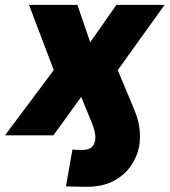

<svg xmlns="http://www.w3.org/2000/svg" viewBox="-62 -542 679 769"><path d="M287.1 206.1Q266.1 206.1 244.9 205.6Q223.6 205.1 202.1 204.6L228 57.1Q237.3 57.6 246.8 58.1Q256.3 58.6 266.6 58.6Q290 58.6 303 49.3Q315.9 40 319.3 18.6Q320.8 8.3 319.3 -3.4Q317.9 -15.1 312.7 -31Q307.6 -46.9 298.3 -68.4L263.2 -153.8L151.9 0H-42L153.3 -261.2L54.2 -522.5H248L299.3 -372.6L404.3 -522.5H597.2L409.7 -261.2L475.6 -103Q492.2 -63.5 496.6 -28.3Q501 6.8 496.1 39.1Q488.3 85.4 461.4 123.5Q434.6 161.6 390.9 183.8Q347.2 206.1 287.1 206.1Z"/></svg>

Font: Inter 28pt Black
Style: Italic
Weight: 900
Italic angle: -9.3988°
Designer: Rasmus Andersson
Foundry: rsms
Version: Version 4.001;git-66647c0bb